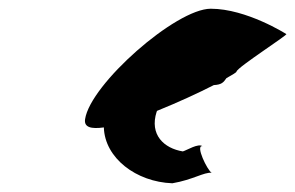

<svg xmlns="http://www.w3.org/2000/svg" viewBox="-20 -720 676 440"><path d="M175 -447C172 -428 189 -424 218 -428C220 -358 292 -303 375 -300C422 -308 448 -326 465 -324C455 -330 427 -388 444 -385C434 -392 409 -376 399 -373C356 -380 322 -411 339 -464L340 -466C387 -485 435 -507 470 -525C488 -526 492 -531 499 -541C513 -549 522 -554 522 -556C524 -566 643 -642 636 -642C636 -642 545 -700 463 -700C383 -700 187 -527 175 -447Z"/></svg>

Font: Ampere
Style: SCIta
Weight: 400
Version: Version 1